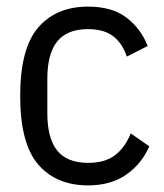

<svg xmlns="http://www.w3.org/2000/svg" viewBox="-20 -548 494 580"><path d="M246 12Q150 12 95.5 -51Q41 -114 41 -258Q41 -402 95.5 -465Q150 -528 246 -528Q319 -528 362.5 -494.5Q406 -461 426 -409L363 -377Q350 -417 322 -438.5Q294 -460 246 -460Q183 -460 153 -423Q123 -386 123 -310V-206Q123 -130 153 -93Q183 -56 246 -56Q296 -56 326.5 -78.5Q357 -101 375 -145L431 -106Q408 -53 361.5 -20.5Q315 12 246 12Z"/></svg>

Font: IBM Plex Sans Condensed
Style: Regular
Weight: 400
Width: 3
Designer: Mike Abbink, Paul van der Laan, Pieter van Rosmalen
Foundry: Bold Monday
Version: Version 3.201